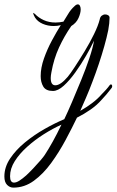

<svg xmlns="http://www.w3.org/2000/svg" viewBox="-127 -543 533 878"><path d="M-66 315Q-82 315 -94.5 302.5Q-107 290 -107 264Q-107 221 -80.5 181.5Q-54 142 -12.5 108Q29 74 76.5 47Q124 20 167 2Q182 -29 202.5 -77Q223 -125 244.5 -177.5Q266 -230 282 -278Q298 -326 303 -357Q289 -327 266.5 -288Q244 -249 217.5 -212Q191 -175 164.5 -151Q138 -127 115 -127Q83 -127 71 -147Q59 -167 59 -195Q59 -233 74 -275.5Q89 -318 110.5 -358Q132 -398 151 -428Q136 -424 118 -424Q92 -424 68.5 -434Q45 -444 33 -463Q25 -477 25 -482Q24 -484 26 -484Q26 -484 33 -479Q49 -462 73 -451Q97 -440 127 -440Q135 -440 144.5 -441Q154 -442 163 -444Q171 -456 184 -478Q196 -499 214 -515Q222 -523 229 -523Q235 -523 238.5 -516.5Q242 -510 242 -500Q242 -483 232 -460.5Q222 -438 199 -424Q167 -378 143 -326Q119 -274 108 -212Q105 -197 105 -186Q105 -153 126 -153Q150 -153 183 -192Q194 -205 215 -237Q236 -269 260 -308.5Q284 -348 303 -387Q322 -426 329 -454Q331 -466 338.5 -471.5Q346 -477 354 -477Q362 -477 368 -473Q374 -469 374 -462Q374 -438 368 -405Q361 -371 350 -332Q339 -293 325 -251Q311 -209 296 -170Q281 -130 266 -95.5Q251 -61 240 -36Q268 -52 293.5 -71Q319 -90 338 -112Q349 -123 358 -133Q367 -143 375 -154Q378 -157 380 -157Q386 -157 386 -148Q386 -143 382 -139Q360 -110 337 -86Q316 -62 286.5 -41.5Q257 -21 225 -5Q202 43 172.5 98Q143 153 107 202.5Q71 252 28 283.5Q-15 315 -66 315ZM-63 292Q-52 292 -38 283Q-24 274 -7 259Q7 246 25 227Q43 208 58 190.5Q73 173 78 165Q95 139 114.5 104Q134 69 154 27Q114 45 73 71Q32 97 -3 128.5Q-38 160 -59.5 194Q-81 228 -81 263Q-81 292 -63 292Z"/></svg>

Font: Birthstone Bounce
Style: Regular
Weight: 400
Designer: Robert E. Leuschke
Foundry: Rob Leuschke
Version: Version 1.010; ttfautohint (v1.8.3)